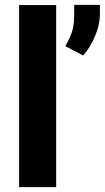

<svg xmlns="http://www.w3.org/2000/svg" viewBox="-20 -771 432 791"><path d="M211.4 -750V0H58.6V-750ZM391.6 -751V-716.3Q391.6 -668.9 371.1 -621.1Q350.6 -573.2 322.3 -542.5L249 -581.1Q265.1 -607.4 275.4 -636.5Q285.6 -665.5 285.6 -708.5V-751Z"/></svg>

Font: Vazirmatn UI FD ExtraBold
Style: Regular
Weight: 800
Designer: Saber Rastikerdar
Foundry: Saber Rastikerdar
Version: Version 33.003